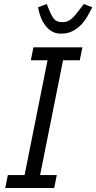

<svg xmlns="http://www.w3.org/2000/svg" viewBox="-20 -933 478 953"><path d="M6 0 19 -64H102L216 -634H133L146 -698H389L376 -634H293L179 -64H262L249 0ZM283 -766Q257 -766 238 -777Q219 -788 205 -806.5Q191 -825 182 -848.5Q173 -872 169 -897L212 -913L220 -893Q235 -855 248 -839Q261 -823 290 -823Q303 -823 313 -826.5Q323 -830 333 -838Q343 -846 354.5 -859.5Q366 -873 381 -893L396 -913L438 -897Q428 -877 415 -854Q402 -831 384 -811.5Q366 -792 341 -779Q316 -766 283 -766Z"/></svg>

Font: IBM Plex Sans Cond
Style: Italic
Weight: 400
Width: 3
Italic angle: -11°
Designer: Mike Abbink, Paul van der Laan, Pieter van Rosmalen
Foundry: Bold Monday
Version: Version 1.3